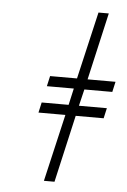

<svg xmlns="http://www.w3.org/2000/svg" viewBox="-49 -689 481 725"><g transform="rotate(5 191.0 -326.5)"><path d="M185.1 -1H145L204.1 -255.9H102.1L110.8 -294.9H212.9L227.1 -357.9H125L133.8 -397H235.8L294.9 -651.9H334L275.9 -397H381.8L373 -357.9H267.1L252 -294.9H357.9L349.1 -255.9H243.2Z"/></g></svg>

Font: Linux Libertine
Style: Italic
Weight: 400
Italic angle: -12°
Designer: Philipp H. Poll
Foundry: Philipp H. Poll
Version: Version 5.1.6 ; ttfautohint (v0.9)